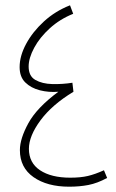

<svg xmlns="http://www.w3.org/2000/svg" viewBox="-20 -698 438 724"><path d="M372 -56 384 -27Q347 -7 313.5 -0.5Q280 6 241 6Q158 6 106.5 -30Q55 -66 55 -132Q55 -175 87 -233.5Q119 -292 200 -352Q164 -349 130.5 -357.5Q97 -366 75.5 -387Q54 -408 54 -445Q54 -487 78.5 -532.5Q103 -578 145.5 -617Q188 -656 244 -678L256 -646Q206 -626 168 -591.5Q130 -557 109 -518Q88 -479 88 -447Q88 -411 113.5 -396.5Q139 -382 177 -381Q215 -380 253 -386L257 -352Q176 -303 132.5 -244Q89 -185 89 -137Q89 -84 131 -56Q173 -28 245 -28Q284 -28 311.5 -34.5Q339 -41 372 -56Z"/></svg>

Font: Noto Sans Arabic UI XCn XLt
Style: Regular
Weight: 200
Width: 2
Designer: Monotype Design Team, Nadine Chahine and Nizar Qandah
Foundry: Monotype Imaging Inc.
Version: Version 2.010; ttfautohint (v1.8.4.7-5d5b)